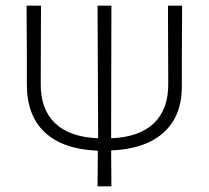

<svg xmlns="http://www.w3.org/2000/svg" viewBox="-20 -659 739 679"><path d="M623 -359Q625 -252 560.5 -192Q496 -132 373 -127L374 0H325L326 -126Q203 -131 139 -190.5Q75 -250 75 -359V-453L74 -639H125L124 -364Q123 -273 174.5 -223.5Q226 -174 327 -170V-194L325 -639H374L373 -197V-170Q473 -174 524.5 -223.5Q576 -273 575 -364L574 -639H624L623 -444Z"/></svg>

Font: Luna Sans Light
Style: Regular
Weight: 300
Designer: Juan Pablo del Peral
Foundry: Huerta Tipografica
Version: Version 2.001; ttfautohint (v1.5)